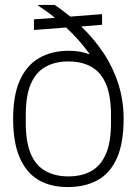

<svg xmlns="http://www.w3.org/2000/svg" viewBox="-20 -743 552 775"><path d="M253 12Q183 12 134 -17.5Q85 -47 59 -108Q33 -169 33 -263Q33 -358 60 -418.5Q87 -479 137.5 -508.5Q188 -538 259 -538Q282 -538 302 -534.5Q322 -531 340 -524L341 -526Q320 -555 296.5 -581.5Q273 -608 247 -632L117 -622V-665L202 -671Q185 -685 167.5 -697.5Q150 -710 133 -721L135 -723H201Q212 -716 222.5 -708Q233 -700 243.5 -692Q254 -684 264 -676L392 -686V-643L308 -636Q360 -586 398.5 -528Q437 -470 458 -403.5Q479 -337 479 -263Q479 -166 452 -105Q425 -44 374.5 -16Q324 12 253 12ZM256 -31Q310 -31 348.5 -52.5Q387 -74 407.5 -121.5Q428 -169 428 -248V-278Q428 -357 407.5 -404.5Q387 -452 348.5 -473.5Q310 -495 256 -495Q203 -495 164 -473.5Q125 -452 104.5 -404.5Q84 -357 84 -278V-248Q84 -169 104.5 -121.5Q125 -74 164 -52.5Q203 -31 256 -31Z"/></svg>

Font: Archivo Thin
Style: Regular
Weight: 250
Designer: Hector Gatti
Foundry: Omnibus-Type
Version: Version 2.001